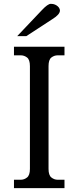

<svg xmlns="http://www.w3.org/2000/svg" viewBox="-20 -967 394 987"><path d="M311.5 -726.6V-682.6H276.4Q258.8 -682.6 244.1 -671.4Q229.5 -660.2 229.5 -627V-98.6Q229.5 -66.4 244.1 -54.7Q258.8 -43 276.4 -43H311.5V0H51.8V-43H86.9Q104.5 -43 119.1 -54.7Q133.8 -66.4 133.8 -98.6V-627Q133.8 -660.2 119.1 -671.4Q104.5 -682.6 86.9 -682.6H51.8V-726.6ZM68.4 -781.2 195.3 -915Q225.6 -947.3 241.2 -947.3Q253.9 -947.3 262.7 -943.4Q271.5 -939.5 277.3 -934.1Q283.2 -928.7 285.6 -922.9Q288.1 -917 288.1 -913.1Q288.1 -892.6 250 -869.1L115.2 -781.2Z"/></svg>

Font: Subtext
Style: Regular
Weight: 400
Designer: Christopher J. Fynn
Foundry: Christopher J. Fynn for DDC
Version: Version 1.000 preliminary